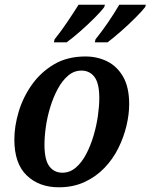

<svg xmlns="http://www.w3.org/2000/svg" viewBox="-20 -786 640 816"><path d="M230 10Q146 10 93.5 -40.5Q41 -91 41 -193Q41 -250 59.5 -311.5Q78 -373 115.5 -426Q153 -479 209.5 -512.5Q266 -546 343 -546Q394 -546 436 -525Q478 -504 503.5 -459.5Q529 -415 529 -343Q529 -300 517.5 -251.5Q506 -203 483 -156.5Q460 -110 424 -72.5Q388 -35 339.5 -12.5Q291 10 230 10ZM245 -52Q277 -52 302.5 -74Q328 -96 346.5 -131.5Q365 -167 377.5 -209Q390 -251 396 -293Q402 -335 402 -369Q402 -432 381.5 -459Q361 -486 326 -486Q295 -486 270 -465Q245 -444 226 -409Q207 -374 194 -332Q181 -290 175 -248Q169 -206 169 -171Q169 -107 189.5 -79.5Q210 -52 245 -52ZM386 -619Q412 -651 439 -690.5Q466 -730 487 -766H600L597 -756Q583 -738 554.5 -709.5Q526 -681 493.5 -652.5Q461 -624 437 -606H383ZM212 -619Q238 -651 265 -691Q292 -731 314 -766H426L423 -756Q410 -738 381.5 -709.5Q353 -681 320.5 -652.5Q288 -624 263 -606H209Z"/></svg>

Font: Noto Serif SemiCondensed SemiBold
Style: Italic
Weight: 600
Width: 4
Italic angle: -12°
Designer: Monotype Design Team
Foundry: Monotype Imaging Inc.
Version: Version 2.014; ttfautohint (v1.8.4.7-5d5b)